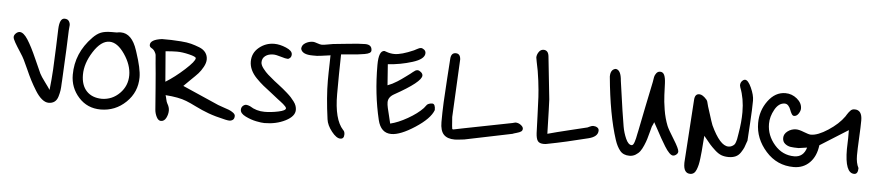

<svg xmlns="http://www.w3.org/2000/svg" viewBox="-42 -879 5693 1251"><g transform="rotate(5 2804.0 -253.0)"><path d="M218 -174Q227 -156 253 -121Q279 -86 287 -73Q295 -144 298.5 -207Q302 -270 305 -355.5Q308 -441 309 -474Q312 -544 344 -544Q364 -544 372.5 -531.5Q381 -519 381 -505Q381 -500 379.5 -488Q378 -476 378 -470Q376 -387 363 -140Q363 -138 362.5 -133Q362 -128 362 -125Q361 -95 358.5 -77Q356 -59 349 -35.5Q342 -12 326.5 -0.5Q311 11 288 11Q266 11 243.5 -7.5Q221 -26 200 -60Q179 -94 163.5 -124Q148 -154 129 -197Q110 -240 102 -255Q94 -272 73 -304Q52 -336 38 -360.5Q24 -385 24 -396Q24 -409 36 -420.5Q48 -432 61 -432Q86 -432 114 -388.5Q142 -345 176.5 -266.5Q211 -188 218 -174Z M657 -484H691Q704 -487 717 -487Q790 -487 825 -379L829 -367Q864 -262 864 -206Q864 -109 794.5 -42Q725 25 629 25Q542 25 485.5 -37.5Q429 -100 429 -185Q429 -327 534 -435Q561 -463 587.5 -473.5Q614 -484 657 -484ZM495 -191Q495 -122 531 -84Q567 -46 631 -45Q699 -46 747.5 -95Q796 -144 796 -213Q796 -281 748.5 -350.5Q701 -420 649 -420Q594 -420 544.5 -342.5Q495 -265 495 -191Z M1153 -175 1390 -71Q1399 -67 1422.5 -59.5Q1446 -52 1461.5 -46Q1477 -40 1490.5 -30Q1504 -20 1504 -9Q1504 9 1494 16.5Q1484 24 1471 24Q1462 24 1444 20Q1377 5 1332.5 -11.5Q1288 -28 1247 -48.5Q1206 -69 1180 -79Q1130 -99 1043 -105Q1046 -98 1050 -79Q1054 -60 1059 -52Q1073 -29 1073 -7Q1073 18 1061 41.5Q1049 65 1027 65Q1010 65 998.5 42.5Q987 20 985 -4Q982 -43 974 -146.5Q966 -250 960 -307Q959 -313 958 -332.5Q957 -352 955.5 -361Q954 -370 946 -383Q938 -396 924 -403Q912 -410 912 -422Q912 -457 988 -467Q1025 -467 1048.5 -466.5Q1072 -466 1112.5 -463Q1153 -460 1179.5 -453Q1206 -446 1234 -435Q1262 -424 1276 -404.5Q1290 -385 1290 -360Q1290 -337 1275 -310Q1260 -283 1244.5 -266Q1229 -249 1196.5 -218Q1164 -187 1153 -175ZM1018 -390 1034 -192Q1094 -229 1156 -285.5Q1218 -342 1218 -362Q1218 -372 1172.5 -383Q1127 -394 1093 -394Q1068 -394 1018 -390Z M1695 -53Q1737 -53 1784.5 -63Q1832 -73 1832 -88Q1832 -93 1825 -100.5Q1818 -108 1810.5 -114.5Q1803 -121 1791 -130Q1779 -139 1775 -142Q1760 -155 1727.5 -179.5Q1695 -204 1673 -222Q1651 -240 1626.5 -265Q1602 -290 1589.5 -317Q1577 -344 1577 -372Q1577 -428 1620.5 -464Q1664 -500 1720 -500Q1756 -500 1797.5 -482.5Q1839 -465 1839 -441Q1839 -427 1831 -418.5Q1823 -410 1814 -410Q1802 -410 1769.5 -420Q1737 -430 1720 -430Q1687 -430 1667 -414.5Q1647 -399 1647 -373Q1647 -355 1664.5 -332.5Q1682 -310 1697.5 -296.5Q1713 -283 1742 -259Q1749 -254 1770 -237.5Q1791 -221 1801 -213Q1811 -205 1829 -189Q1847 -173 1856.5 -162.5Q1866 -152 1877 -137.5Q1888 -123 1892.5 -109.5Q1897 -96 1897 -83Q1897 -41 1837 -10.5Q1777 20 1700 20Q1681 20 1646 13Q1611 6 1575.5 -11.5Q1540 -29 1540 -53Q1540 -69 1550.5 -78.5Q1561 -88 1572 -88Q1582 -88 1598 -81Q1641 -53 1695 -53Z M2091 -461 2090 -457Q2013 -446 2003 -446H1975Q1906 -446 1897 -483Q1897 -507 1920 -521Q1943 -535 1970 -535Q1979 -535 1998.5 -528Q2018 -521 2028 -521Q2042 -521 2066.5 -526Q2091 -531 2101 -532Q2119 -533 2194 -541.5Q2269 -550 2310 -550Q2354 -550 2354 -512Q2354 -502 2344 -495.5Q2334 -489 2311.5 -485Q2289 -481 2269.5 -479Q2250 -477 2214.5 -474Q2179 -471 2159 -469Q2156 -334 2156 -209Q2156 -44 2215 20Q2226 29 2226 48Q2226 78 2202 78Q2176 78 2144.5 38Q2113 -2 2108 -40Q2088 -184 2088 -293Q2088 -317 2088.5 -344.5Q2089 -372 2090 -406Q2091 -440 2091 -461Z M2468 -432 2478 -295Q2494 -301 2509 -308.5Q2524 -316 2540.5 -326.5Q2557 -337 2566 -343.5Q2575 -350 2595 -364.5Q2615 -379 2620 -383Q2624 -386 2633.5 -394Q2643 -402 2650 -406Q2657 -410 2665 -410Q2675 -410 2687 -400Q2699 -390 2699 -378Q2699 -336 2526 -240Q2488 -219 2488 -185Q2488 -170 2493 -147.5Q2498 -125 2505.5 -96Q2513 -67 2517 -48Q2568 -60 2629.5 -95Q2691 -130 2727 -168Q2730 -171 2735.5 -179Q2741 -187 2745 -191Q2749 -195 2758 -198.5Q2767 -202 2779 -202Q2799 -202 2799 -161Q2778 -104 2683.5 -42.5Q2589 19 2530 19Q2461 19 2441 -65Q2401 -232 2401 -421Q2401 -516 2439 -516L2451 -512Q2478 -502 2505 -502Q2550 -502 2630 -537Q2633 -538 2649 -547Q2665 -556 2674 -556Q2684 -556 2695 -547.5Q2706 -539 2706 -525Q2706 -486 2627.5 -461.5Q2549 -437 2468 -432Z M2916 -126Q2921 -50 2923 -48Q2925 -46 2931 -46Q2933 -46 3000 -60Q3144 -89 3310 -121Q3312 -121 3319.5 -123.5Q3327 -126 3330 -126Q3349 -126 3365 -114Q3381 -102 3381 -90Q3381 -78 3372 -71.5Q3363 -65 3343 -59.5Q3323 -54 3317 -51L3007 13Q2959 19 2945 19Q2896 19 2872.5 -6Q2849 -31 2849 -87Q2849 -150 2852 -215.5Q2855 -281 2861.5 -374.5Q2868 -468 2870 -501Q2872 -542 2903 -542Q2933 -542 2935 -504Z M3536 -295Q3538 -266 3543 -71Q3597 -86 3688.5 -108Q3780 -130 3800 -135Q3802 -136 3815 -142Q3828 -148 3836 -148Q3851 -148 3862.5 -141Q3874 -134 3874 -121Q3874 -80 3811 -65Q3665 -28 3555 -7Q3539 -3 3526 -3Q3497 -3 3486 -18Q3475 -33 3473 -70Q3472 -99 3469 -181.5Q3466 -264 3464 -304.5Q3462 -345 3454 -410.5Q3446 -476 3433 -532Q3428 -555 3428 -560Q3428 -578 3440 -596Q3452 -614 3471 -614Q3501 -614 3506 -577Q3535 -308 3536 -295Z M4034 -161Q4041 -121 4057.5 -83.5Q4074 -46 4096 -45Q4102 -45 4106.5 -51Q4111 -57 4115 -69.5Q4119 -82 4121.5 -93Q4124 -104 4127 -120Q4130 -136 4132 -143Q4143 -197 4164.5 -305Q4186 -413 4198 -467Q4201 -488 4203.5 -500.5Q4206 -513 4215.5 -525.5Q4225 -538 4240 -538Q4259 -538 4267.5 -519.5Q4276 -501 4277.5 -465.5Q4279 -430 4280.5 -389Q4282 -348 4291 -293Q4300 -238 4319 -190Q4328 -168 4365.5 -108Q4403 -48 4403 -30Q4403 -19 4392.5 -10Q4382 -1 4371 -1Q4360 -1 4345.5 -15.5Q4331 -30 4315 -56Q4299 -82 4285.5 -106Q4272 -130 4255 -162Q4238 -194 4230 -207Q4226 -195 4217 -177Q4214 -166 4207 -139.5Q4200 -113 4194.5 -94.5Q4189 -76 4178.5 -51.5Q4168 -27 4157 -12Q4146 3 4128 14Q4110 25 4088 25Q4048 25 4026.5 -1Q4005 -27 3991 -70Q3939 -229 3916 -478Q3916 -525 3950 -531Q3985 -528 3990 -456Q4023 -220 4034 -161Z M4732 -23Q4706 -23 4685.5 -30.5Q4665 -38 4642.5 -58.5Q4620 -79 4606.5 -94.5Q4593 -110 4563 -147Q4561 -128 4559 -97.5Q4557 -67 4555 -46Q4553 -25 4550 1Q4547 27 4543 44Q4539 61 4532.5 77Q4526 93 4516 100.5Q4506 108 4493 108Q4449 108 4449 43V36Q4449 27 4476 -374Q4478 -414 4507 -414Q4529 -414 4556 -383Q4560 -378 4562.5 -371Q4565 -364 4567 -354Q4569 -344 4571 -339Q4574 -332 4587.5 -287.5Q4601 -243 4610 -220Q4670 -91 4725 -91Q4738 -91 4747.5 -96Q4757 -101 4762.5 -106.5Q4768 -112 4772 -124Q4776 -136 4777.5 -143Q4779 -150 4781 -164Q4783 -178 4784 -182Q4797 -257 4797 -322Q4797 -411 4769 -482Q4766 -491 4766 -495Q4766 -512 4776 -523Q4786 -534 4796 -534Q4816 -534 4837.5 -486.5Q4859 -439 4859 -403Q4859 -352 4853 -254.5Q4847 -157 4846 -142Q4846 -137 4844 -135Q4835 -107 4829.5 -94Q4824 -81 4811 -61Q4798 -41 4778.5 -32Q4759 -23 4732 -23Z M5237 -129 5182 -121Q5150 -121 5129.5 -124Q5109 -127 5092.5 -140.5Q5076 -154 5076 -178Q5076 -204 5100.5 -222.5Q5125 -241 5156 -241Q5175 -241 5207.5 -228Q5240 -215 5254 -215Q5299 -215 5365.5 -258.5Q5432 -302 5468 -353Q5469 -355 5476 -366Q5483 -377 5486 -380.5Q5489 -384 5495.5 -391.5Q5502 -399 5509 -401.5Q5516 -404 5524 -404Q5573 -404 5573 -336Q5573 -297 5569 -220.5Q5565 -144 5565 -106Q5565 -57 5582 -25Q5582 15 5557 15Q5496 15 5496 -142Q5496 -151 5497 -177Q5498 -203 5498 -213V-266L5315 -151Q5306 -78 5264.5 -36.5Q5223 5 5160 5Q5051 5 4978 -77Q4905 -159 4905 -261Q4905 -342 4952 -406Q4999 -470 5066 -470Q5108 -470 5141.5 -442.5Q5175 -415 5175 -379Q5175 -363 5163 -345Q5151 -327 5134 -327Q5125 -327 5118 -338.5Q5111 -350 5106 -364.5Q5101 -379 5091 -390.5Q5081 -402 5067 -402Q5028 -402 5002 -355.5Q4976 -309 4976 -262Q4976 -186 5028.5 -125.5Q5081 -65 5158 -65Q5218 -65 5237 -129Z"/></g></svg>

Font: Because We Organize
Style: Regular
Weight: 400
Designer: Liz Wetzel, Aaron Williamson, Russ McMullin
Foundry: Red Hat
Version: Version 1.000